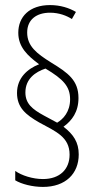

<svg xmlns="http://www.w3.org/2000/svg" viewBox="-20 -780 378 756"><path d="M47 -414C47 -356 82 -328 134 -298C200 -262 254 -241 254 -171C254 -114 216 -75 149 -75C109 -75 65 -89 40 -107V-70C65 -55 108 -44 149 -44C238 -44 290 -96 290 -172C290 -220 269 -251 230 -281C263 -305 289 -339 289 -394C289 -464 248 -493 181 -534C125 -569 87 -598 87 -652C87 -703 124 -730 177 -730C213 -730 243 -718 263 -705L279 -733C252 -749 217 -760 177 -760C96 -760 52 -714 52 -651C52 -595 88 -561 134 -527C88 -509 47 -473 47 -414ZM80 -416C80 -470 120 -497 159 -510C230 -468 256 -439 256 -389C256 -340 229 -311 205 -297L153 -325C107 -350 80 -372 80 -416Z"/></svg>

Font: Noto Sans Ethiopic ExtraCondensed ExtraLight
Style: Regular
Weight: 200
Width: 2
Designer: Monotype Design Team
Foundry: Monotype Imaging Inc.
Version: Version 2.102